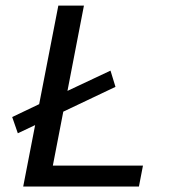

<svg xmlns="http://www.w3.org/2000/svg" viewBox="-20 -679 640 699"><path d="M64.5 0 107.9 -223.6 44.9 -193.8 24.4 -252.9 122.6 -299.8 192.4 -658.7H285.6L225.6 -348.1L382.3 -421.9L400.4 -362.8L210.4 -272.5L172.4 -76.2H500.5L485.8 0Z"/></svg>

Font: Cousine
Style: Italic
Weight: 400
Italic angle: -12°
Monospace: yes
Designer: Steve Matteson
Foundry: Monotype Imaging Inc.
Version: Version 1.21